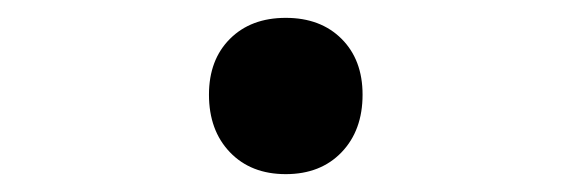

<svg xmlns="http://www.w3.org/2000/svg" viewBox="-20 -455 640 215"><path d="M214 -349Q214 -388 237.5 -411.5Q261 -435 300 -435Q339 -435 362.5 -411.5Q386 -388 386 -349Q386 -309 362.5 -284.5Q339 -260 300 -260Q261 -260 237.5 -284.5Q214 -309 214 -349Z"/></svg>

Font: JetBrainsMono NF
Style: Regular
Weight: 400
Monospace: yes
Designer: Philipp Nurullin, Konstantin Bulenkov
Foundry: JetBrains
Version: Version 1.0.2; ttfautohint (v1.8.3)